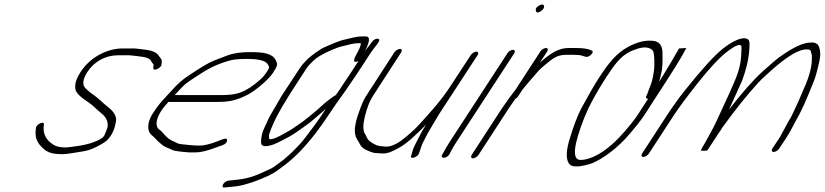

<svg xmlns="http://www.w3.org/2000/svg" viewBox="-20 -694 3626 844"><path d="M333.7 -377C315.9 -349 308.1 -325 311.2 -305C311.3 -289 330.5 -269 367.7 -245C390.3 -230 403.9 -213 429.1 -193C444.1 -181 461.3 -155 450.1 -126C443.7 -111 440.2 -102 438.8 -99C437.3 -96 433.3 -92 430.8 -89C403 -69 359.6 -56 298.1 -49C262.2 -43 234.7 -46 214.6 -58C180.9 -79 167.2 -108 172.9 -146C175.8 -164 140.9 -150 138 -132C131.3 -88 143.5 -64 173.7 -38C186.3 -27 202.8 -20 223.9 -18C268.4 -13 286.8 -20 335.3 -27C358.8 -30 382.2 -37 405.1 -49C437.5 -66 451 -73 467.3 -98C482.6 -121 490.8 -154 490.2 -171C489.1 -193 468.9 -213 452.8 -225C436.2 -238 416.1 -258 398 -272C364.3 -295 346.7 -312 347.1 -323C344 -337 349.8 -355 363.7 -377C393.8 -424 444.1 -451 499.1 -451H542.1C548.1 -451 554.1 -451 559.6 -450C588.7 -446 634.2 -445 642.8 -428C646.3 -421 649.9 -416 653.4 -413C654.9 -412 655.4 -409 654.5 -405L654 -396C651.2 -378 689 -394 689.9 -410L690.9 -420C692.2 -435 684.7 -438 678.6 -448C666 -469 637.4 -474 599.4 -478L582.4 -480C576.9 -481 568.9 -481 561.9 -481H518.9C448.9 -481 375.2 -441 333.7 -377Z M747.9 -276C764.8 -294 779.2 -311 796.6 -326C805 -333 827.4 -348 865.2 -372C905 -398 948.9 -418 998.8 -430C1012.3 -433 1034.2 -435 1065.2 -435C1104.2 -435 1147.3 -431 1157.9 -410C1164.5 -397 1166 -398 1150.2 -374C1143.3 -364 1135.3 -354 1124.9 -345C1092.6 -316 1063.3 -297 1037.8 -288C1018.9 -280 990.9 -276 953.9 -276ZM720.2 -246H934.2C985.2 -246 1018.6 -251 1072.9 -280C1101.3 -295 1159.4 -342 1180.2 -374C1201.9 -408 1200.9 -412 1191.8 -430C1177.6 -458 1141 -465 1080 -465C1038 -465 1004.6 -460 978.6 -450C960.2 -443 940.2 -435 921.8 -428C888.4 -415 844.6 -385 815.3 -366C781.4 -344 765.5 -330 730.8 -292C695.6 -253 683.2 -244 654 -199C634.7 -170 627.9 -144 633.6 -121C637.7 -103 654.3 -96 664.9 -83C673 -73 683.5 -66 693.1 -57C701.6 -48 727.2 -41 738.7 -34C745.3 -31 770.3 -27 813.8 -24H838.8C861.8 -24 891.3 -31 930.7 -46L958.6 -56C971 -61 977 -67 978.4 -76C979.8 -91 963.4 -84 933.5 -72C901.6 -60 876.6 -54 856.6 -54C826.6 -54 800.6 -58 778.6 -60C757.5 -62 760.5 -66 739.4 -74C726.9 -79 712.3 -90 696.7 -109C692.1 -114 688.6 -119 683.1 -122C661 -136 663.7 -168 688.9 -207C701.3 -226 709.8 -233 720.2 -246Z M1615.2 -510 1606.3 -498C1597.4 -486 1591.4 -480 1584.5 -470C1606.7 -513 1608 -534 1587 -534H1574C1546 -534 1522.1 -526 1495.1 -520C1469.6 -515 1428.3 -496 1405.4 -486C1388.9 -479 1345.6 -448 1331.8 -434C1321.3 -423 1307.9 -410 1299 -396L1223.4 -281C1216.5 -271 1211.5 -261 1206.1 -252L1174 -197C1156.2 -167 1158.3 -165 1142 -132C1133.1 -114 1127.8 -93 1127.5 -70C1125.7 -38 1175.6 -52 1218.4 -76C1226.9 -81 1238.4 -86 1249.3 -92C1278.2 -108 1280.2 -112 1313 -134C1330.9 -146 1350.3 -161 1371.7 -180C1393 -199 1406.4 -210 1411.9 -215L1403.5 -202C1377.8 -162 1344.1 -118 1316.4 -82C1301.5 -62 1290.1 -53 1272.7 -34C1258.4 -19 1239.5 -3 1225.6 9L1184.8 39C1178.3 44 1159.9 53 1132 65C1077.7 90 1045.7 94 994.2 99L983.7 100C962.3 103 947.5 133 968 130L979.5 129C1001.5 127 1026.4 125 1049.4 119C1083.3 109 1084.8 110 1131.2 91C1177.5 72 1188.5 64 1218.8 41C1267.6 7 1315.7 -42 1367.2 -108C1389.5 -137 1407.8 -164 1422.6 -186C1437.4 -208 1448.3 -224 1455.7 -235L1501.3 -299L1548.2 -368L1609 -461C1616.5 -472 1625.4 -484 1635.3 -496L1642.7 -507C1649.6 -517 1648.6 -523 1640.1 -524C1632.6 -525 1620.1 -518 1615.2 -510ZM1472.8 -300C1467.8 -292 1461.9 -284 1455.9 -276C1453.4 -275 1450.5 -273 1447.5 -271L1433.5 -261C1422.6 -253 1414.2 -246 1405.7 -239C1358 -195 1317.3 -163 1285.9 -142C1268 -130 1264.1 -126 1243.6 -115C1227.2 -106 1185.4 -80 1166.4 -82C1163.4 -82 1162.4 -86 1162.3 -94C1162.2 -102 1165.7 -113 1171.1 -126C1189.2 -171 1200.1 -189 1222.3 -228L1254.4 -281L1329 -396C1333 -402 1341.9 -412 1357.3 -427C1372.7 -442 1398.1 -457 1437.4 -474C1457.9 -483 1474.8 -489 1486.8 -491C1510.3 -496 1530.2 -504 1554.2 -504H1566.2C1566.8 -495 1560.9 -481 1550 -461C1536.7 -438 1525.9 -412 1555.8 -426L1518.2 -368Z M2049.6 -452 1960.6 -316C1919.6 -253 1876 -205 1823.9 -148C1804.1 -126 1778.7 -103 1747.9 -79C1718.1 -57 1692.1 -47 1670.6 -50C1662.1 -51 1655.1 -51 1649.6 -52C1630.6 -54 1599.4 -74 1594.4 -86C1590.8 -95 1586.7 -101 1584.2 -106C1575.1 -120 1574.9 -146 1584.1 -183C1593.4 -220 1604.6 -249 1618 -270L1743.5 -464C1748.5 -472 1746.9 -479 1738.9 -479C1730.9 -479 1718.5 -472 1713.5 -464L1588 -270C1578.6 -255 1568.3 -232 1557.5 -200C1537.4 -145 1534.2 -106 1548.9 -83C1552.4 -78 1557.5 -68 1565.1 -55C1572.7 -42 1592.3 -31 1623.8 -22C1631.3 -21 1641.3 -21 1651.8 -20C1681.4 -17 1697.3 -25 1729.7 -42C1749.6 -52 1773.5 -70 1799.3 -94C1825.1 -118 1842.5 -135 1852.9 -146C1849 -140 1841.1 -126 1837.1 -120C1834.1 -116 1830.2 -108 1823.8 -95C1813 -73 1803.1 -57 1795.7 -38L1787.9 -10C1779.1 8 1815.5 -1 1821.8 -20L1831.6 -48C1833.1 -53 1834.6 -58 1837.5 -64C1844.4 -76 1858.2 -106 1867.1 -120L1908.6 -190L2079.6 -452C2084.6 -460 2082 -467 2074 -467C2066 -467 2054.6 -460 2049.6 -452Z M2210.6 -460 1956.5 -70C1951 -61 1945.6 -52 1940.2 -43L1923.4 -13C1914 6 1947 2 1956.4 -17L1961.3 -27C1966.2 -37 1974.1 -51 1986.5 -70L2240.6 -460C2245.5 -468 2242.9 -475 2234.9 -475C2226.9 -475 2215.5 -468 2210.6 -460ZM2350 -670C2338.5 -663 2333.1 -656 2335.6 -649C2336.2 -638 2343.2 -636 2356.2 -644C2381.6 -659 2373.9 -684 2350 -670Z M2355.5 -468 2247.7 -302C2225.9 -274 2204.7 -245 2185.4 -216L2053.4 -13C2048.5 -5 2051 2 2059 2C2067 2 2078.5 -5 2083.4 -13L2215.4 -216C2223.8 -229 2232.7 -241 2240.1 -252L2244.6 -259C2250 -262 2253.5 -265 2257 -270L2276.8 -300C2286.7 -312 2299.5 -328 2317.9 -349C2339.7 -373 2348.6 -387 2370 -404C2402.8 -430 2422.1 -453 2468.1 -453H2502.1C2518.1 -453 2531.6 -452 2542.6 -448C2553.7 -444 2560.2 -443 2565.2 -445C2581.1 -451 2592.5 -470 2580.5 -472C2567.9 -479 2544.9 -483 2510.9 -483H2480.9C2453.9 -483 2428.9 -475 2402.1 -457C2379.7 -442 2372.2 -435 2353.4 -419L2385.5 -468C2390.4 -476 2387.9 -483 2379.9 -483C2371.9 -483 2360.4 -476 2355.5 -468Z M2964.9 -481C2944.7 -446 2921.5 -405 2893.3 -360C2886.9 -349 2880.5 -340 2877.5 -334C2879 -339 2880.9 -349 2884.8 -363C2893.5 -397 2892.8 -426 2892.1 -455C2893.8 -495 2877.6 -515 2842.6 -515C2814.6 -517 2780.7 -509 2742.8 -489C2688.1 -459 2655.9 -418 2610.4 -348C2593.1 -321 2567.4 -277 2534.9 -217C2519.6 -188 2501 -140 2481 -73C2466.4 -19 2468.6 15 2486.7 31C2499.8 41 2528.3 40 2572.7 27C2589.2 22 2611.6 11 2639.9 -8C2668.3 -27 2698.6 -52 2729.9 -85C2768 -128 2796.3 -163 2813.1 -189L2880.3 -293C2937.2 -380 2975.7 -442 2993.9 -477L2996.9 -483ZM2829.1 -260 2783.1 -189C2757.4 -149 2698.4 -84 2683 -71C2644.7 -34 2584.6 9 2531.6 9C2493.6 9 2500.1 -55 2550.6 -182C2570.3 -230 2601.3 -287 2643.9 -353C2679.9 -408 2706.2 -445 2747.5 -466C2765.9 -475 2772.4 -476 2789.4 -482C2818.8 -489 2837.9 -485 2850 -471C2857.5 -462 2857.5 -401 2855.1 -386C2852.2 -368 2849.4 -342 2838.6 -316C2831.3 -299 2827.8 -288 2825.4 -281L2820.5 -271C2818 -264 2820.1 -260 2829.1 -260Z M3380.8 -26C3388.8 -26 3400.3 -33 3405.2 -41L3436.3 -88C3456.6 -119 3464 -138 3478.3 -163C3502 -203 3528 -262 3559.4 -342C3564.3 -354 3572.6 -383 3582.3 -427C3586.6 -448 3587 -467 3581.9 -483C3577.7 -501 3563.7 -509 3543.7 -507C3511.7 -507 3466.4 -486 3409.2 -445C3397.2 -437 3371.4 -415 3330.2 -378C3288 -339 3239.9 -284 3184.4 -212C3191.3 -228 3235.1 -323 3242 -339C3259.6 -387 3268.8 -426 3272.1 -457C3275.3 -488 3275.7 -507 3273.1 -514C3270.6 -521 3264.6 -525 3252.1 -526C3229.1 -526 3197.7 -511 3157.4 -480C3119.1 -449 3064.6 -389 2991.8 -298C2963 -262 2936.8 -225 2913.1 -189L2802.4 -19C2797.4 -11 2800 -4 2808 -4C2816 -4 2827.4 -11 2832.4 -19L2943.1 -189C2963.4 -220 2999 -268 3049 -331C3099 -394 3139.2 -437 3169 -461C3198.9 -485 3219.8 -497 3231.3 -496C3236.3 -496 3238.8 -493 3239.3 -490C3239.9 -487 3239.5 -472 3237.7 -444C3235.9 -416 3228.6 -385 3215.9 -353C3203.1 -321 3175.1 -258 3130.8 -164C3120.9 -142 3110.6 -123 3102.7 -109C3089.8 -87 3081.5 -68 3069.6 -50C3067.2 -45 3064.7 -40 3061.2 -35C3059.8 -32 3063.3 -31 3073.3 -31C3083.3 -31 3089.8 -32 3091.2 -35L3091.7 -36H3090.7C3092.2 -37 3092.2 -37 3092.7 -38L3128.3 -92C3132.8 -99 3138.7 -109 3147.6 -121L3156.5 -135C3213.4 -214 3266.9 -280 3314.5 -332C3322.9 -341 3338.3 -356 3363.2 -378C3406.4 -417 3477.9 -477 3525.9 -477C3540.9 -477 3544.4 -474 3545.5 -462C3547.6 -458 3549.1 -453 3548.7 -446C3551 -406 3538.3 -358 3512.7 -302C3500.4 -275 3494.6 -257 3479.3 -226C3464.5 -196 3463.6 -188 3446.3 -161L3414.2 -102C3411.8 -97 3409.3 -92 3406.3 -88L3375.2 -41C3370.3 -33 3372.8 -26 3380.8 -26Z"/></svg>

Font: MewTooHand
Style: UltimateIta
Weight: 400
Designer: Mew Too, Robert Jablonski
Version: Version 0.77